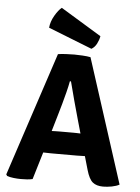

<svg xmlns="http://www.w3.org/2000/svg" viewBox="-62 -982 757 1037"><g transform="rotate(5 317.0 -463.0)"><path d="M240.5 -146Q232.5 -146 220.5 -146.5Q208.5 -147 198.5 -147L154 1Q140 4.5 123.5 5.5Q107 6.5 89.5 6.5Q71.5 6.5 50.2 4Q29 1.5 15.5 -3.5L10 -11.5L231.5 -683Q250 -686 275.5 -687.2Q301 -688.5 320 -688.5Q338.5 -688.5 364.2 -687Q390 -685.5 408 -682L624.5 -10Q608.5 -1 583.5 3.8Q558.5 8.5 536.5 8.5Q500.5 8.5 480 -8.2Q459.5 -25 445.5 -74L424.5 -147Q414 -147 402 -146.5Q390 -146 382 -146ZM261 -358.5 234 -266.5Q244 -267 255.8 -267.2Q267.5 -267.5 275.5 -267.5H352Q359.5 -267.5 370 -267.2Q380.5 -267 390 -266.5L369 -340.5Q357 -382.5 341.8 -438.5Q326.5 -494.5 314.5 -542.5H308.5Q303.5 -515.5 295.2 -482.5Q287 -449.5 277.8 -417Q268.5 -384.5 261 -358.5ZM230.5 -934 451.5 -799.5Q448 -779 437.5 -758.5Q427 -738 409 -727.5L171.5 -821Q174 -853.5 193.2 -886.8Q212.5 -920 230.5 -934Z"/></g></svg>

Font: Signika Negative SC
Style: Bold
Weight: 700
Designer: Anna Giedryś
Foundry: Anna Giedryś
Version: Version 2.000; ttfautohint (v1.8.3) -l 8 -r 50 -G 200 -x 9 -